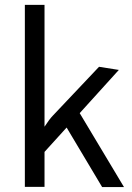

<svg xmlns="http://www.w3.org/2000/svg" viewBox="-20 -760 537 781"><path d="M251 -241.2 161.1 -142.1V0H81.1V-740.2H161.1V-244.6Q180.7 -274.9 195.3 -290L382.8 -488.3L463.4 -475.6L304.2 -299.8L484.4 1H395.5Z"/></svg>

Font: Selawik
Style: Regular
Weight: 400
Designer: Aaron Bell
Foundry: Microsoft Corporation
Version: Version 1.01